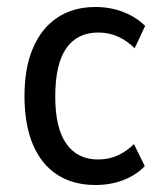

<svg xmlns="http://www.w3.org/2000/svg" viewBox="-20 -520 460 549"><path d="M253 9Q189 9 143.5 -20.5Q98 -50 74 -107Q50 -164 50 -245Q50 -326 74.5 -383Q99 -440 144.5 -470Q190 -500 253 -500Q296 -500 333 -485.5Q370 -471 395 -446L365 -382Q344 -403 318 -415Q292 -427 261 -427Q201 -427 169.5 -382Q138 -337 138 -244Q138 -153 170 -108.5Q202 -64 260 -64Q292 -64 317.5 -76Q343 -88 363 -108L394 -45Q369 -19 332.5 -5Q296 9 253 9Z"/></svg>

Font: Nunito Sans 10pt Condensed Medium
Style: Regular
Weight: 500
Width: 3
Designer: Vernon Adams
Foundry: Vernon Adams
Version: Version 3.101;gftools[0.9.27]